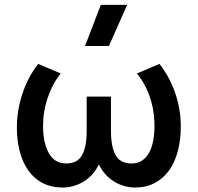

<svg xmlns="http://www.w3.org/2000/svg" viewBox="-20 -780 838 814"><path d="M246 15Q183 15 139.5 -17.2Q96 -49.5 73.8 -107.2Q51.5 -165 51.5 -241Q51.5 -288 62 -335.5Q72.5 -383 92.5 -427.5Q112.5 -472 142 -509L237.5 -468.5Q219 -445.5 205.2 -419.5Q191.5 -393.5 182 -365.2Q172.5 -337 167.5 -307.2Q162.5 -277.5 162.5 -246.5Q162.5 -176 186.5 -131.8Q210.5 -87.5 259.5 -87Q308 -86.5 327.8 -122Q347.5 -157.5 347.5 -224.5V-370.5H450.5V-224.5Q450.5 -157.5 470.2 -122Q490 -86.5 538.5 -87Q563 -87 581.2 -98.8Q599.5 -110.5 611.5 -131.5Q623.5 -152.5 629.2 -181.8Q635 -211 635 -246.5Q635 -287.5 626.8 -326.8Q618.5 -366 602 -402Q585.5 -438 560.5 -468.5L656 -509Q700 -453 723.2 -384.2Q746.5 -315.5 746.5 -245Q746.5 -187.5 734 -139.8Q721.5 -92 696.8 -57.5Q672 -23 635.8 -4Q599.5 15 552 15Q505.5 15 464 -10.2Q422.5 -35.5 399 -82.5Q376 -35.5 334.5 -10.2Q293 15 246 15ZM340.5 -585 407.5 -759.5H519L442 -585Z"/></svg>

Font: Geologica Thin Roman
Style: Regular
Weight: 400
Version: Version 1.010;gftools[0.9.28]